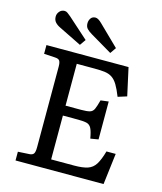

<svg xmlns="http://www.w3.org/2000/svg" viewBox="-133 -1027 952 1125"><g transform="rotate(15 343.0 -465.0)"><path d="M69 0V-53L138 -57Q156 -58 163.5 -68Q171 -78 171 -108V-596Q171 -621 164.5 -631.5Q158 -642 136 -643L69 -647V-700H567L604 -532L550 -515Q533 -558 518 -583Q503 -608 484.5 -620.5Q466 -633 441 -636.5Q416 -640 378 -640H269V-386H363Q399 -386 416 -391Q433 -396 441 -413.5Q449 -431 459 -469L507 -475V-245L459 -237Q452 -278 442.5 -297Q433 -316 415 -321Q397 -326 361 -326H269V-60H409Q460 -60 490 -70Q520 -80 537.5 -108Q555 -136 570 -189H626L603 0ZM442 -752 310 -830Q291 -841 279.5 -853Q268 -865 268 -886Q268 -903 277.5 -916.5Q287 -930 306 -930Q322 -930 345 -907L467 -788ZM258 -752 120 -820Q101 -829 89.5 -842Q78 -855 78 -876Q78 -893 90 -907Q102 -921 121 -921Q130 -921 138.5 -915Q147 -909 160 -898L283 -788Z"/></g></svg>

Font: Literata 7pt
Style: Regular
Weight: 400
Designer: Latin by Veronika Burian and Jose Scaglione. Greek by Irene Vlachou. Cyrillic by Vera Evstafieva.
Foundry: TypeTogether
Version: Version 3.002